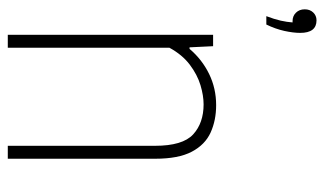

<svg xmlns="http://www.w3.org/2000/svg" viewBox="-194 -658 852 505"><g transform="rotate(90 232.5 -406.0)"><path d="M72 0V-540H102L105 -478H109Q137 -511 175 -529.5Q213 -548 257 -548Q297 -548 329 -533.5Q361 -519 379.5 -484Q398 -449 398 -388V0H364V-387Q364 -460 334 -487.5Q304 -515 255 -515Q232 -515 204.5 -506.8Q177 -498.5 150.8 -478.8Q124.5 -459 106 -425V0ZM23 -680Q31 -701 34.8 -717.8Q38.5 -734.5 39.5 -749H36Q22.5 -749 13.8 -758Q5 -767 5 -781Q5 -794.5 13.2 -803.2Q21.5 -812 34 -812Q67 -812 67 -769Q67 -751 61.8 -727.2Q56.5 -703.5 45 -680Z"/></g></svg>

Font: Encode Sans Cnd Th
Style: Regular
Weight: 100
Width: 3
Designer: Multiple Designers
Foundry: Impallari Type
Version: Version 3.002; ttfautohint (v1.8.3) -l 8 -r 50 -G 200 -x 14 